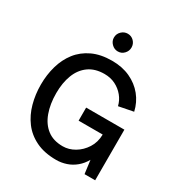

<svg xmlns="http://www.w3.org/2000/svg" viewBox="-209 -1061 1153 1222"><g transform="rotate(30 367.5 -450.0)"><path d="M381 12Q294 12 232 -18Q170 -48 131.5 -99.5Q93 -151 75 -217Q57 -283 57 -355Q57 -427 75.5 -492Q94 -557 132.5 -606.5Q171 -656 231.5 -684.5Q292 -713 375 -713Q450 -713 508.5 -686Q567 -659 605.5 -611.5Q644 -564 658 -502L551 -481Q542 -519 517 -549.5Q492 -580 456 -598Q420 -616 375 -616Q306 -616 260 -583Q214 -550 191.5 -491.5Q169 -433 169 -357Q169 -277 191.5 -215Q214 -153 259 -118.5Q304 -84 373 -84Q418 -84 459.5 -108.5Q501 -133 528.5 -176Q556 -219 557 -276H380V-372H661V0H583Q583 0 581 -14.5Q579 -29 576.5 -49Q574 -69 572 -83.5Q570 -98 570 -98Q550 -62 520 -37Q490 -12 454 0Q418 12 381 12ZM375 -782Q349 -782 329.5 -801.5Q310 -821 310 -847Q310 -874 329.5 -893Q349 -912 375 -912Q402 -912 420.5 -893Q439 -874 439 -847Q439 -821 420.5 -801.5Q402 -782 375 -782Z"/></g></svg>

Font: Inclusive Sans Medium
Style: Regular
Weight: 500
Designer: Olivia King
Foundry: Olivia King
Version: Version 2.004